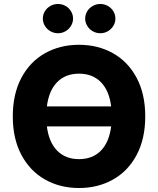

<svg xmlns="http://www.w3.org/2000/svg" viewBox="-20 -944 802 974"><path d="M380.9 9.8Q284.7 9.8 208.5 -33.2Q132.3 -76.2 88.6 -158.2Q44.9 -240.2 44.9 -353.5Q44.9 -467.3 88.6 -549.3Q132.3 -631.3 208.5 -674.1Q284.7 -716.8 380.9 -716.8Q476.6 -716.8 553 -674.1Q629.4 -631.3 673.1 -549.3Q716.8 -467.3 716.8 -353.5Q716.8 -239.7 673.1 -157.7Q629.4 -75.7 553 -33Q476.6 9.8 380.9 9.8ZM380.9 -136.7Q449.2 -136.7 491.5 -179.4Q533.7 -222.2 543.9 -302.7H217.8Q228 -222.2 270.3 -179.4Q312.5 -136.7 380.9 -136.7ZM543.9 -404.3Q533.7 -484.9 491.5 -527.6Q449.2 -570.3 380.9 -570.3Q312.5 -570.3 270.3 -527.6Q228 -484.9 217.8 -404.3ZM197.3 -849.6Q197.3 -869.6 207.5 -886.7Q217.8 -903.8 235.6 -913.8Q253.4 -923.8 274.4 -923.8Q294.9 -923.8 312.5 -913.8Q330.1 -903.8 340.3 -886.7Q350.6 -869.6 350.6 -849.6Q350.6 -830.1 340.3 -813Q330.1 -795.9 312.5 -785.6Q294.9 -775.4 274.4 -775.4Q253.4 -775.4 235.6 -785.6Q217.8 -795.9 207.5 -813Q197.3 -830.1 197.3 -849.6ZM412.1 -849.6Q412.1 -869.6 422.4 -886.7Q432.6 -903.8 450.4 -913.8Q468.3 -923.8 489.3 -923.8Q509.8 -923.8 527.3 -913.8Q544.9 -903.8 555.2 -886.7Q565.4 -869.6 565.4 -849.6Q565.4 -830.1 555.2 -813Q544.9 -795.9 527.3 -785.6Q509.8 -775.4 489.3 -775.4Q468.3 -775.4 450.4 -785.6Q432.6 -795.9 422.4 -813Q412.1 -830.1 412.1 -849.6Z"/></svg>

Font: Pretendard GOV ExtraBold
Style: Regular
Weight: 800
Designer: Base glyphs from Inter by Rasmus Andersson; Hangeul glyphs from Noto Sans CJK(Source Han Sans) by Jang Soo-young and Kan
Foundry: Kil Hyung-jin
Version: Version 1.309